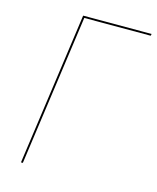

<svg xmlns="http://www.w3.org/2000/svg" viewBox="-105 -755 678 828"><g transform="rotate(15 234.5 -340.5)"><path d="M468.8 -680.7 466.8 -672.4H170.4L76.2 0H67.9L163.1 -680.7Z"/></g></svg>

Font: Fira Sans Compressed Eight
Style: Italic
Weight: 100
Width: 3
Italic angle: -8°
Designer: Carrois Corporate & Edenspiekermann AG
Foundry: Carrois Corporate GbR & Edenspiekermann AG
Version: Version 4.203;PS 004.203;hotconv 1.0.88;makeotf.lib2.5.64775